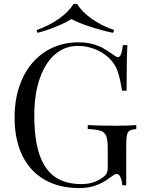

<svg xmlns="http://www.w3.org/2000/svg" viewBox="-20 -936 743 970"><path d="M54.2 0ZM555.7 -657.2Q568.4 -647 575.7 -647Q594.7 -647 600.6 -708H623.5Q619.6 -643.1 619.6 -478H596.7Q587.9 -531.7 577.6 -566.2Q567.4 -600.6 546.4 -626Q517.1 -662.1 470.7 -683.1Q424.3 -704.1 373.5 -704.1Q307.6 -704.1 257.8 -661.1Q208 -618.2 180.7 -538.8Q153.3 -459.5 153.3 -353Q153.3 -232.9 179 -156.2Q204.6 -79.6 257.1 -42.7Q309.6 -5.9 391.6 -5.9Q451.7 -5.9 495.6 -37.1Q513.7 -49.3 519 -60.5Q524.4 -71.8 524.4 -91.8V-188Q524.4 -229.5 516.6 -248.8Q508.8 -268.1 488.3 -275.1Q467.8 -282.2 423.3 -284.2V-304.2Q472.7 -300.8 564.5 -300.8Q634.8 -300.8 668.5 -304.2V-284.2Q645 -282.2 635 -276.1Q625 -270 621.3 -253.4Q617.7 -236.8 617.7 -198.2V0H597.7Q596.7 -20.5 589.4 -38.8Q582 -57.1 570.3 -57.1Q564 -57.1 558.1 -54Q552.2 -50.8 537.6 -40Q502.4 -13.2 465.1 0.5Q427.7 14.2 381.3 14.2Q278.8 14.2 205.1 -28.3Q131.3 -70.8 92.5 -150.9Q53.7 -231 53.7 -341.8Q53.7 -456.5 95 -542.7Q136.2 -628.9 209.5 -675.5Q282.7 -722.2 375.5 -722.2Q416 -722.2 447.5 -713.6Q479 -705.1 502.2 -691.9Q525.4 -678.7 555.7 -657.2ZM556.6 -784.2 551.3 -770Q490.7 -782.7 432.6 -802Q374.5 -821.3 340.3 -839.8Q312 -821.3 264.9 -802Q217.8 -782.7 169.4 -770L164.6 -784.2Q228.5 -806.2 278.1 -841.6Q327.6 -877 351.6 -916H369.6Q393.1 -877 442.6 -841.6Q492.2 -806.2 556.6 -784.2Z"/></svg>

Font: Playfair Display SC
Style: Regular
Weight: 400
Designer: Claus Eggers Sørensen
Foundry: Claus Eggers Sørensen
Version: Version 1.004;PS 001.004;hotconv 1.0.70;makeotf.lib2.5.58329